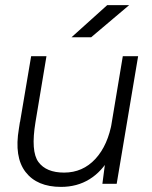

<svg xmlns="http://www.w3.org/2000/svg" viewBox="-20 -720 594 752"><path d="M393 -92 461 -500H521L437 0H381ZM231 -44Q304 -44 353.5 -97.5Q403 -151 419 -245L456 -241Q442 -161 410.5 -104.5Q379 -48 330.5 -18Q282 12 219 12Q125 12 80 -46.5Q35 -105 54 -216L58 -242H119Q100 -127 130.5 -85.5Q161 -44 231 -44ZM102 -500H162L119 -242L54 -216ZM400 -700H486L337 -574H260Z"/></svg>

Font: Oak Sans Light Italic
Style: Regular
Weight: 400
Italic angle: -9.5°
Foundry: Erik Kennedy, Walven
Version: Version 1.000;Glyphs 3.1.2 (3151)